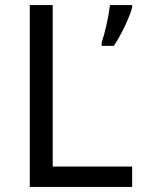

<svg xmlns="http://www.w3.org/2000/svg" viewBox="-20 -734 564 754"><path d="M97 0H499V-80H187V-714H97ZM499 -705V-714H412C407 -671 392 -604 379 -566V-554H427C457 -598 490 -669 499 -705Z"/></svg>

Font: Noto Sans Hebrew Droid Medium
Style: Regular
Weight: 500
Designer: Monotype Design Team
Foundry: Monotype Imaging Inc.
Version: Version 1.100